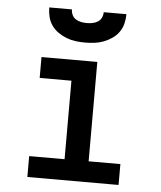

<svg xmlns="http://www.w3.org/2000/svg" viewBox="-53 -796 706 843"><g transform="rotate(5 300.0 -375.0)"><path d="M99 0V-92H255V-438H115V-530H361V-92H501V0ZM300 -610Q279 -610 258.5 -612.5Q238 -615 218.5 -622.5Q199 -630 181.5 -642Q164 -654 152 -671Q140 -688 135 -708.5Q130 -729 130 -750H230Q230 -737 235.5 -725.5Q241 -714 251.5 -707.5Q262 -701 274.5 -698.5Q287 -696 300 -696Q313 -696 325.5 -698.5Q338 -701 348.5 -707.5Q359 -714 364.5 -725.5Q370 -737 370 -750H470Q470 -729 465 -708.5Q460 -688 448 -671Q436 -654 418.5 -642Q401 -630 381.5 -622.5Q362 -615 341.5 -612.5Q321 -610 300 -610Z"/></g></svg>

Font: Iosevka Slab Semibold Extended
Style: Regular
Weight: 600
Width: 7
Monospace: yes
Designer: Belleve Invis
Foundry: Belleve Invis
Version: Version 11.1.0; ttfautohint (v1.8.3)